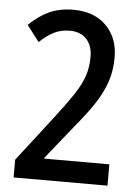

<svg xmlns="http://www.w3.org/2000/svg" viewBox="-52 -765 586 807"><g transform="rotate(5 240.5 -362.0)"><path d="M432 0H36V-75L189 -273Q235 -333 262.5 -375Q290 -417 302 -453.5Q314 -490 314 -533Q314 -580 288.5 -607.5Q263 -635 218 -635Q182 -635 153 -621Q124 -607 91 -576L39 -644Q80 -684 124 -704Q168 -724 226 -724Q313 -724 364 -673Q415 -622 415 -539Q415 -484 399.5 -437.5Q384 -391 353 -343.5Q322 -296 275 -240L158 -94V-90H432Z"/></g></svg>

Font: Noto Sans Khmer Condensed Medium
Style: Regular
Weight: 500
Width: 3
Designer: Danh Hong and the Monotype Design Team
Foundry: Monotype Imaging Inc.
Version: Version 2.004; ttfautohint (v1.8.4.7-5d5b)